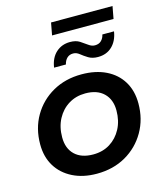

<svg xmlns="http://www.w3.org/2000/svg" viewBox="-125 -950 896 1050"><g transform="rotate(-15 322.5 -425.0)"><path d="M293 7Q215 7 156.5 -22.5Q98 -52 66 -104.5Q34 -157 34 -228Q34 -318 75 -388.5Q116 -459 187.5 -499.5Q259 -540 351 -540Q430 -540 488.5 -511.5Q547 -483 579 -430.5Q611 -378 611 -306Q611 -217 570 -146Q529 -75 457.5 -34Q386 7 293 7ZM301 -100Q355 -100 396 -125.5Q437 -151 461 -196Q485 -241 485 -300Q485 -362 448 -398Q411 -434 344 -434Q291 -434 249.5 -408.5Q208 -383 184 -338Q160 -293 160 -234Q160 -171 197 -135.5Q234 -100 301 -100ZM464 -608Q432 -608 410 -621.5Q388 -635 371.5 -648.5Q355 -662 336 -662Q315 -662 301.5 -649Q288 -636 283 -614H216Q224 -668 256.5 -697.5Q289 -727 336 -727Q369 -727 390 -713.5Q411 -700 428.5 -687Q446 -674 464 -674Q487 -674 500.5 -687.5Q514 -701 518 -721H584Q576 -669 544.5 -638.5Q513 -608 464 -608ZM251 -787 264 -857H612L599 -787Z"/></g></svg>

Font: Montserrat Thin SemiBold
Style: Italic
Weight: 600
Italic angle: -11.3°
Version: Version 9.000